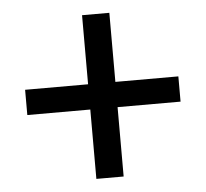

<svg xmlns="http://www.w3.org/2000/svg" viewBox="-45 -804 706 659"><g transform="rotate(-5 308.0 -475.0)"><path d="M261 -757H355V-193H261ZM572 -519V-432H44V-519Z"/></g></svg>

Font: Matangi SemiBold
Style: Regular
Weight: 600
Designer: Prashant Pant
Foundry: The Graphic Ant
Version: Version 3.002